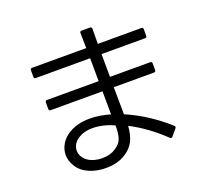

<svg xmlns="http://www.w3.org/2000/svg" viewBox="-143 -985 1285 1202"><g transform="rotate(-20 500.0 -383.5)"><path d="M145 -701H506L504 -802Q504 -814 516 -814H572Q584 -813 584 -802Q584 -737 583 -701H873Q885 -701 885 -689V-645Q885 -633 873 -633H583L584 -481H852Q864 -481 864 -469V-424Q864 -412 852 -412H584L586 -231Q731 -169 858 -55Q863 -50 863 -46Q863 -44 859 -38L823 5Q818 10 813 10Q809 10 806 6Q702 -94 586 -154Q582 -95 562 -54.5Q542 -14 496 14Q444 47 366 47Q307 47 256.5 25.5Q206 4 180 -38Q156 -76 156 -116Q156 -154 177 -188.5Q198 -223 236 -245Q293 -279 374 -279Q439 -279 510 -258L509 -412H164Q152 -412 152 -424V-468Q152 -480 164 -480H508L507 -633H145Q133 -633 133 -645V-689Q133 -701 145 -701ZM370 -217Q316 -217 280 -195Q256 -182 243 -161Q230 -140 230 -117Q230 -83 258 -56Q276 -38 305 -28.5Q334 -19 365 -19Q419 -19 455 -43Q492 -66 502.5 -98Q513 -130 513 -183Q480 -199 442.5 -208Q405 -217 370 -217Z"/></g></svg>

Font: LINE Seed JP_TTF Regular
Style: Regular
Weight: 400
Designer: LINE & Fontrix & Fontworks
Version: Version 1.002